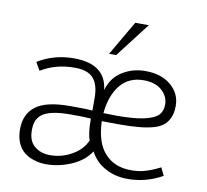

<svg xmlns="http://www.w3.org/2000/svg" viewBox="-84 -858 1033 960"><g transform="rotate(10 432.5 -378.5)"><path d="M618.7 -490.7Q678.2 -490.7 711.4 -460.4Q744.6 -430.2 744.6 -389.6Q744.6 -356.4 726.1 -336.4Q707 -315.9 656.2 -304.2Q605.5 -292.5 518.1 -292.5Q485.4 -292.5 448.2 -293.9Q456.5 -383.8 499.5 -437Q543 -490.7 618.7 -490.7ZM222.2 -40.5Q173.3 -40.5 142.1 -66.9Q110.4 -92.8 110.4 -147.9Q110.4 -176.3 118.2 -195.3Q125.5 -214.4 145 -229.5Q165 -244.1 200.7 -251.5Q236.8 -258.8 290.5 -258.8Q366.2 -258.8 391.1 -255.9V-251Q391.1 -179.7 404.3 -147.9Q383.8 -99.6 332.5 -70.3Q280.8 -40.5 222.2 -40.5ZM797.9 -392.1Q797.9 -454.1 749.5 -495.6Q700.7 -537.6 617.7 -537.6Q553.7 -537.6 501.5 -504.4Q449.2 -471.2 431.6 -408.2Q417.5 -538.1 256.3 -538.1Q154.8 -538.1 73.2 -487.8L96.7 -446.8Q170.9 -492.7 267.6 -492.7H269Q333.5 -492.7 362.8 -460.4Q391.6 -427.2 391.6 -361.3V-296.9Q365.2 -299.8 278.3 -299.8Q156.7 -299.8 104.5 -259.8Q51.3 -219.7 51.3 -143.1Q51.3 -103.5 63.5 -74.7Q76.2 -44.9 97.7 -27.8Q120.1 -9.8 147.5 -2Q175.3 7.3 208.5 7.8Q274.9 7.8 338.4 -20Q401.9 -47.9 432.6 -96.7Q460.4 -44.9 510.3 -18.1Q560.5 9.3 624 9.3Q716.8 9.3 799.3 -37.1L780.3 -77.1Q737.3 -55.2 703.6 -45.9Q672.9 -36.6 632.8 -36.6Q549.8 -36.6 501 -89.4Q451.2 -141.1 446.8 -252.9Q524.9 -252 529.3 -252Q590.3 -252 627.9 -255.4Q668 -258.3 702.6 -267.1Q737.3 -275.9 756.8 -292Q775.9 -306.6 787.1 -332.5Q797.9 -356 797.9 -392.1ZM526.4 -766.1 424.3 -590.8H460.4L595.2 -766.1Z"/></g></svg>

Font: My Font
Style: ExtraLight
Weight: 500
Designer: Vernon Adams
Foundry: newtypography
Version: Version 0.001